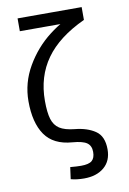

<svg xmlns="http://www.w3.org/2000/svg" viewBox="-90 -680 619 922"><g transform="rotate(-10 219.0 -219.0)"><path d="M123 -211.9Q123 -155.3 132.8 -123Q142.6 -90.8 167.5 -74.7Q192.4 -58.6 240.2 -53.7Q300.8 -47.9 339.8 -21.5Q378.9 4.9 378.9 69.3Q378.9 125 342.3 156.2Q305.7 187.5 244.1 187.5Q208 187.5 179.7 179.7L187.5 122.1Q219.7 125 240.2 125Q278.3 125 293.5 111.8Q308.6 98.6 308.6 69.3Q308.6 39.1 288.6 24.9Q268.6 10.7 218.8 6.8Q127 0 85.9 -59.6Q44.9 -119.1 44.9 -223.6Q44.9 -313.5 90.8 -392.6Q136.7 -471.7 207.5 -526.4Q278.3 -581.1 351.6 -603.5L375 -562.5Q246.1 -502.9 184.6 -416.5Q123 -330.1 123 -211.9ZM375 -625V-562.5H62.5V-625Z"/></g></svg>

Font: Sudo Var
Style: Regular
Weight: 400
Monospace: yes
Designer: Jens Kutilek
Foundry: Jens Kutilek
Version: Version 0.065;FEAKit 1.0